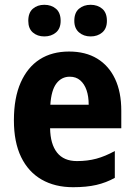

<svg xmlns="http://www.w3.org/2000/svg" viewBox="-20 -771 563 801"><path d="M268 -556Q337 -556 385.5 -526.5Q434 -497 460 -442Q486 -387 486 -309V-236H189Q190 -170 218 -134.5Q246 -99 301 -99Q345 -99 382 -109Q419 -119 459 -141V-29Q423 -9 382 0.5Q341 10 285 10Q209 10 153.5 -22Q98 -54 68 -116Q38 -178 38 -269Q38 -363 66.5 -427Q95 -491 146 -523.5Q197 -556 268 -556ZM271 -451Q237 -451 215.5 -423Q194 -395 190 -334H350Q350 -369 341 -395Q332 -421 314.5 -436Q297 -451 271 -451ZM98 -684Q98 -718 117 -734.5Q136 -751 165 -751Q194 -751 213.5 -734.5Q233 -718 233 -684Q233 -652 213.5 -635.5Q194 -619 165 -619Q136 -619 117 -635.5Q98 -652 98 -684ZM290 -684Q290 -718 309.5 -734.5Q329 -751 358 -751Q387 -751 406.5 -734.5Q426 -718 426 -684Q426 -652 406.5 -635.5Q387 -619 358 -619Q329 -619 309.5 -636Q290 -653 290 -684Z"/></svg>

Font: Noto Sans Display SemiCondensed
Style: Regular
Weight: 400
Width: 4
Version: Version 2.003